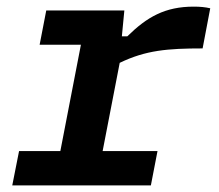

<svg xmlns="http://www.w3.org/2000/svg" viewBox="-20 -559 660 579"><path d="M355 -527.5H119.5L99.5 -424H224L162 -103.5H37.5L17 0H435L455 -103.5H289.5L341 -369.5C419.5 -407.5 485.5 -413 591 -413L614 -534C599 -537.5 583.5 -539 564 -539C478 -539 423.5 -508 364 -449.5H347.5Z"/></svg>

Font: Monaspace Neon SemiBold
Style: Italic
Weight: 600
Italic angle: -11°
Designer: Riley Cran & the Lettermatic Team
Foundry: Lettermatic
Version: Version 1.200 (Monaspace Neon)